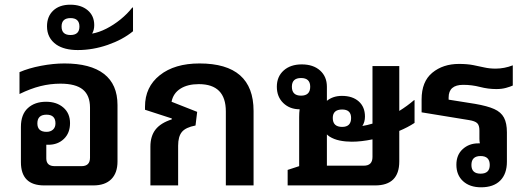

<svg xmlns="http://www.w3.org/2000/svg" viewBox="-20 -789 2247 817"><path d="M168 0Q69 0 69 -99V-249Q69 -302 98.5 -329Q128 -356 176 -356Q221 -356 249.5 -331.5Q278 -307 278 -265Q278 -223 252 -198Q226 -173 186 -173Q181 -173 177 -173Q177 -167 177 -159V-115Q177 -82 213 -82H327Q363 -82 363 -118V-331Q363 -383 332.5 -408Q302 -433 237 -433Q194 -433 152 -422.5Q110 -412 63 -389V-482Q102 -499 154.5 -509Q207 -519 254 -519Q365 -519 422.5 -474.5Q480 -430 480 -342V-102Q480 -53 453.5 -26.5Q427 0 377 0ZM178 -228Q195 -228 205.5 -237.5Q216 -247 216 -264Q216 -301 178 -301Q139 -301 139 -264Q139 -228 178 -228Z M311 -576Q254 -576 220 -599Q180 -627 180 -677Q180 -719 206.5 -744Q233 -769 279 -769Q325 -769 353 -745.5Q381 -722 381 -682Q381 -661 372 -646Q401 -651 432.5 -667Q464 -683 493 -706.5Q522 -730 543 -757H546V-656Q502 -620 438.5 -598Q375 -576 311 -576ZM280 -640Q318 -640 318 -676Q318 -712 280 -712Q242 -712 242 -676Q242 -640 280 -640Z M620 0V-165Q620 -210 642 -238Q664 -266 711 -281V-285L597 -322V-335Q597 -419 660 -469Q723 -519 829 -519Q1059 -519 1059 -317V0H941V-315Q941 -431 826 -431Q778 -431 747.5 -411.5Q717 -392 710 -356L819 -313L812 -255Q770 -247 754 -227.5Q738 -208 738 -169V0Z M1204 0V-66L1253 -82V-291Q1253 -310 1255 -324Q1213 -324 1185.5 -350.5Q1158 -377 1158 -420Q1158 -463 1187 -489Q1216 -515 1264 -515Q1313 -515 1342 -489Q1371 -463 1371 -420V-360Q1397 -381 1435 -381Q1480 -381 1506.5 -357.5Q1533 -334 1533 -293Q1533 -270 1522 -253Q1542 -256 1565 -263V-508H1679V-317Q1713 -338 1742 -363H1744V-266Q1715 -247 1679 -232V-102Q1679 0 1576 0ZM1261 -382Q1300 -382 1300 -420Q1300 -457 1261 -457Q1222 -457 1222 -420Q1222 -382 1261 -382ZM1436 -249Q1474 -249 1474 -287Q1474 -323 1436 -323Q1396 -323 1396 -287Q1396 -249 1436 -249ZM1477 -186Q1450 -186 1425.5 -191Q1401 -196 1382 -208Q1376 -212 1371 -217V-84H1528Q1565 -84 1565 -121V-196Q1517 -186 1477 -186Z M2027 8Q1979 8 1950.5 -18Q1922 -44 1922 -88Q1922 -130 1949 -154.5Q1976 -179 2015 -179Q2018 -179 2022 -179Q2020 -187 2020 -198V-234Q2020 -256 2010.5 -265Q2001 -274 1976 -278L1774 -311V-366Q1774 -442 1819.5 -479.5Q1865 -517 1933 -517Q1968 -517 1993.5 -512Q2019 -507 2041 -502Q2063 -497 2089 -497Q2126 -497 2162 -511V-425Q2151 -420 2133 -415Q2115 -410 2092 -410Q2057 -410 2022.5 -419Q1988 -428 1951 -428Q1889 -428 1889 -374V-365L2002 -347Q2054 -338 2083 -325Q2112 -312 2124.5 -288.5Q2137 -265 2137 -226V-101Q2137 -49 2108.5 -20.5Q2080 8 2027 8ZM2025 -50Q2064 -50 2064 -87Q2064 -125 2025 -125Q1986 -125 1986 -87Q1986 -50 2025 -50Z"/></svg>

Font: Noto Sans Thai Looped UI Medium
Style: Regular
Weight: 500
Designer: Cadson Demak Team
Foundry: Cadson Demak Co., Ltd.
Version: Version 1.000; ttfautohint (v1.8.4.7-5d5b)